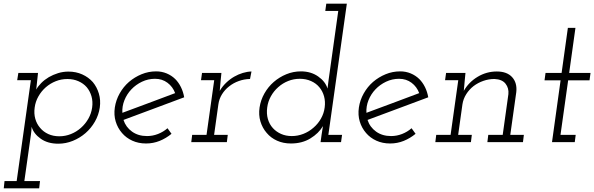

<svg xmlns="http://www.w3.org/2000/svg" viewBox="-22 -770 3218 1040"><path d="M2.5 210.6 -1.6 250H190.2L194.7 210.6H109.9L145.3 -39.1Q147.5 -53.2 148 -61.8Q148.5 -70.4 149.3 -83.3Q160.2 -45.7 198.4 -18.7Q236.6 8.4 293.7 8.4Q334.5 8.4 372.6 -7.1Q410.7 -22.6 441.1 -49Q471.5 -75.4 492 -111.1Q512.5 -146.8 518.5 -187.4Q524.1 -227.4 513.6 -262.9Q503.1 -298.4 480.7 -325.4Q457.3 -351.8 423.4 -367Q389.5 -382.2 348.7 -382.2Q319.7 -382.2 292.5 -373.8Q265.4 -365.3 242.5 -352.1Q218.7 -337.8 201.2 -320.1Q183.7 -302.4 174.2 -284.8Q177.2 -307.1 179.1 -330.1Q181 -353 183.9 -375H77.4L71.1 -335.6H145.3L68.3 210.6ZM477.1 -187.4Q472.5 -154.9 456.4 -126.7Q440.3 -98.5 416.3 -77.4Q392.2 -55.9 362.1 -43.9Q332 -31.8 299.3 -31.8Q266 -31.8 239.6 -43.9Q213.2 -55.9 195.3 -77.4Q177 -98.5 169.1 -126.7Q161.2 -154.9 165.8 -187.4Q170 -219.7 186.1 -248Q202.1 -276.3 226.2 -297.4Q250.3 -318.3 280.1 -330.1Q309.9 -342 343.2 -342Q375.9 -342 402.8 -330.1Q429.7 -318.3 447.6 -297.8Q465.4 -276.7 473.6 -248.2Q481.7 -219.7 477.1 -187.4Z M817.8 -343.2Q856.5 -343.2 885.2 -321.7Q913.8 -300.3 926.7 -265.6Q855.1 -238.9 784.2 -212.2Q713.3 -185.6 640.8 -158.9Q638.7 -194 652 -227.2Q665.3 -260.4 689.7 -286Q714 -311.6 747.1 -327.4Q780.3 -343.2 817.8 -343.2ZM975.7 -243Q970.5 -272.9 958 -298.2Q945.5 -323.5 927.1 -341.9Q907.1 -361.4 880.6 -372.4Q854.1 -383.4 823.7 -383.4Q782.3 -383.4 744.8 -367.9Q707.2 -352.4 676.8 -326.4Q646.4 -300 626.2 -264Q606 -228 600 -188Q594 -147 604.7 -111.8Q615.4 -76.6 638.8 -49.6Q661.2 -23.2 694.6 -8Q728 7.2 769.3 7.2Q808 7.2 842.7 -6.8Q877.4 -20.8 907 -45.2Q901.5 -52.9 896.2 -60.3Q890.8 -67.7 885.3 -75.4Q862.6 -55.5 833.9 -44.3Q805.2 -33 774.3 -33Q726.8 -33 693.2 -57.1Q659.5 -81.2 646.9 -120.4Q729.9 -151.5 811.5 -181.7Q893.2 -211.9 975.7 -243Z M1018.9 -39.4 1014 0H1206.8L1211.7 -39.4H1137.7L1160.9 -205.1Q1164.9 -234.2 1180.4 -259.2Q1196 -284.3 1219 -302.1Q1242 -320.5 1271.3 -331Q1300.5 -341.6 1332.3 -342.2L1340.2 -382.8Q1317.3 -382.2 1293.2 -374.9Q1269 -367.6 1246.4 -354.6Q1223.2 -341.2 1202.9 -321.7Q1182.6 -302.2 1168.2 -277.8Q1170.2 -295.1 1171 -308.5Q1171.8 -321.9 1173.8 -339.2L1177.3 -375H1072.3L1066.8 -335.6H1138.3L1096.7 -39.4Z M1720 -40.7 1714.4 0H1825.3L1830.8 -39.4H1756.6L1856.7 -750H1745.4L1739.9 -710.6H1810.2L1763.7 -378.2Q1760.3 -356.8 1757.5 -334.2Q1754.8 -311.5 1752.2 -290.1Q1740.5 -328.5 1701.3 -355.9Q1662.1 -383.4 1608.1 -383.4Q1566.7 -383.4 1529 -367.9Q1491.2 -352.4 1460.8 -326Q1430.4 -299.6 1410.2 -263.8Q1390 -228 1384 -188Q1378 -147.4 1388.7 -112Q1399.4 -76.6 1422.4 -50.2Q1444.8 -23.2 1478.6 -8Q1512.3 7.2 1553.7 7.2Q1614.4 7.2 1659.1 -20.1Q1703.8 -47.3 1727.3 -86.9Q1725.7 -75.2 1723.7 -64.2Q1721.7 -53.2 1720 -40.7ZM1425.4 -188Q1429.6 -220.3 1445.4 -248.6Q1461.1 -276.9 1485.2 -298Q1509.3 -319.5 1539.1 -331.3Q1568.9 -343.2 1602.2 -343.2Q1635.3 -343.2 1662.9 -330.9Q1690.5 -318.7 1708.3 -296.8Q1725.8 -275.7 1733.4 -247.8Q1740.9 -219.9 1736.7 -188Q1732.5 -155.5 1716.4 -127.3Q1700.3 -99.1 1676.3 -78.6Q1652.2 -57.1 1621.8 -45.1Q1591.3 -33 1558.7 -33Q1526.5 -33 1500.5 -44.5Q1474.5 -56 1456.3 -75.9Q1437.2 -96.7 1429 -125.5Q1420.8 -154.3 1425.4 -188Z M2139.8 -343.2Q2178.5 -343.2 2207.2 -321.7Q2235.8 -300.3 2248.7 -265.6Q2177.1 -238.9 2106.2 -212.2Q2035.3 -185.6 1962.8 -158.9Q1960.7 -194 1974 -227.2Q1987.3 -260.4 2011.7 -286Q2036 -311.6 2069.1 -327.4Q2102.3 -343.2 2139.8 -343.2ZM2297.7 -243Q2292.5 -272.9 2280 -298.2Q2267.5 -323.5 2249.1 -341.9Q2229.1 -361.4 2202.6 -372.4Q2176.1 -383.4 2145.7 -383.4Q2104.3 -383.4 2066.8 -367.9Q2029.2 -352.4 1998.8 -326.4Q1968.4 -300 1948.2 -264Q1928 -228 1922 -188Q1916 -147 1926.7 -111.8Q1937.4 -76.6 1960.8 -49.6Q1983.2 -23.2 2016.6 -8Q2050 7.2 2091.3 7.2Q2130 7.2 2164.7 -6.8Q2199.4 -20.8 2229 -45.2Q2223.5 -52.9 2218.2 -60.3Q2212.8 -67.7 2207.3 -75.4Q2184.6 -55.5 2155.9 -44.3Q2127.2 -33 2096.3 -33Q2048.8 -33 2015.2 -57.1Q1981.5 -81.2 1968.9 -120.4Q2051.9 -151.5 2133.5 -181.7Q2215.2 -211.9 2297.7 -243Z M2622.8 -39.4 2617.9 0H2810.7L2815.6 -39.4H2742L2774.5 -270.8Q2780.1 -320.8 2752.3 -351.8Q2724.4 -382.8 2669 -382.8Q2613.2 -382.8 2565.2 -354Q2517.2 -325.2 2490.2 -277.8Q2492.2 -295.1 2493 -308.5Q2493.8 -321.9 2495.8 -339.2L2499.3 -375H2394.3L2388.8 -335.6H2460.3L2418.7 -39.4H2340.9L2336 0H2528.8L2533.7 -39.4H2459.7L2482.9 -205.1Q2487.5 -234.8 2503.6 -260.1Q2519.7 -285.5 2543.4 -303.9Q2567 -321.7 2596.3 -332Q2625.6 -342.2 2656.4 -342.2Q2698.1 -340.2 2716.5 -316.4Q2735 -292.7 2731.8 -260.2L2701 -39.4Z M3054 -619 3020 -375H2933L2927.5 -334.8H3014.5L2968 0H3091.3L3096.3 -39.4H3014L3055.5 -334.8H3171.2L3176.7 -375H3061L3095 -619Z"/></svg>

Font: Josefin Slab Thin
Style: Italic
Weight: 100
Italic angle: -12°
Designer: Santiago Orozco
Foundry: Typemade
Version: Version 2.000